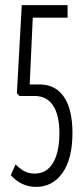

<svg xmlns="http://www.w3.org/2000/svg" viewBox="-20 -720 324 750"><path d="M22 -36 41 -78Q54 -64 72 -53Q90 -42 116 -42Q162 -42 187 -83.5Q212 -125 212 -200Q212 -270 187.5 -307.5Q163 -345 116 -345H56L46 -356L65 -700H244V-651H108L96 -390H138Q198 -389 230.5 -340.5Q263 -292 263 -201Q263 -100 224.5 -45Q186 10 121 10Q63 10 22 -36Z"/></svg>

Font: Georama ExtraCondensed Light
Style: Regular
Weight: 300
Width: 2
Designer: Jean-Baptiste Levee
Foundry: Production Type
Version: Version 1.000